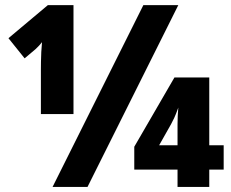

<svg xmlns="http://www.w3.org/2000/svg" viewBox="-20 -734 909 754"><path d="M186.5 0 543 -713.9H680.2L323.7 0ZM140.6 -286.1V-460Q140.6 -474.1 140.9 -491.9Q141.1 -509.8 142.1 -529.5Q143.1 -549.3 145 -568.4Q140.6 -562.5 133.8 -555.2Q127 -547.9 119.6 -541L76.7 -504.9L13.2 -584L168 -713.9H268.6V-286.1ZM677.2 0V-67.9H507.3V-157.7L665 -429.7H801.8V-163.6H858.4V-67.9H801.8V0ZM605 -163.6H677.2V-245.6Q677.2 -262.7 678 -279.3Q678.7 -295.9 680.2 -311.5Q671.4 -286.6 664.1 -270.8Q656.7 -254.9 651.9 -246.6Z"/></svg>

Font: Open Sans SemiCondensed ExtraBold
Style: Regular
Weight: 800
Width: 4
Designer: Monotype Design Team
Foundry: Monotype Imaging Inc.
Version: Version 3.000